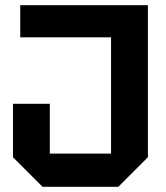

<svg xmlns="http://www.w3.org/2000/svg" viewBox="-20 -720 640 740"><path d="M30 -114V-320H172V-128H408V-576H58V-700H550V-114L436 0H144Z"/></svg>

Font: Tektur SemiBold
Style: Regular
Weight: 600
Designer: Adam Jagosz
Foundry: Adam Jagosz
Version: Version 1.005;gftools[0.9.30]